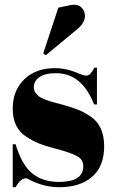

<svg xmlns="http://www.w3.org/2000/svg" viewBox="-20 -770 474 800"><path d="M33 10V-169H45Q71 -82 115 -47Q159 -12 225 -12Q327 -12 327 -77Q327 -105 302 -119Q277 -133 218 -149Q207 -152 202 -153Q165 -163 140.5 -173Q116 -183 88.5 -201Q61 -219 47 -248Q33 -277 33 -317Q33 -393 81 -439.5Q129 -486 209 -486Q258 -486 310 -463Q329 -455 338 -455Q349 -455 356 -462Q363 -469 373 -488H384V-335H372Q321 -465 214 -465Q167 -465 144 -448.5Q121 -432 121 -407Q121 -399 123 -393Q125 -387 130 -381Q135 -375 139 -371Q143 -367 152 -362.5Q161 -358 167 -355.5Q173 -353 185.5 -349Q198 -345 204 -343.5Q210 -342 225.5 -338Q241 -334 247 -332Q283 -322 307.5 -312Q332 -302 359 -283.5Q386 -265 400 -234Q414 -203 414 -161Q414 -77 364 -33.5Q314 10 227 10Q165 10 107 -19Q95 -27 88 -27Q66 -27 45 10ZM160 -547 223 -738 270 -748Q301 -755 317.5 -740.5Q334 -726 334 -704Q334 -677 305 -651L171 -540Z"/></svg>

Font: Abril Fatface
Style: Regular
Weight: 400
Designer: Veronika Burian, Jos Scaglione
Foundry: TypeTogether
Version: Version 1.001